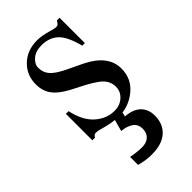

<svg xmlns="http://www.w3.org/2000/svg" viewBox="-224 -551 858 858"><g transform="rotate(-45 204.5 -122.0)"><path d="M336.9 -484.1V-324.1H320.5Q301 -400 270.5 -427.2Q240 -454.4 192.8 -454.4Q155.9 -454.4 133.6 -435.4Q111.3 -416.4 111.3 -393.3Q111.3 -364.1 128.2 -344.1Q144.6 -323.1 193.8 -299L268.7 -263.1Q372.3 -211.8 372.3 -128.2Q372.3 -64.1 324.1 -24.4Q275.9 15.4 215.9 15.4Q172.8 15.4 116.9 -1Q100 -6.2 88.2 -6.2Q76.4 -6.2 70.3 6.7H53.3V-160.5H70.3Q85.6 -88.2 126.2 -52.1Q166.7 -15.9 216.9 -15.9Q251.3 -15.9 274.4 -36.9Q297.4 -57.9 297.4 -87.2Q297.4 -122.1 271.8 -146.4Q246.2 -170.8 171.8 -207.2Q97.4 -243.6 74.9 -274.9Q51.3 -304.1 51.3 -348.7Q51.3 -406.7 91.5 -445.4Q131.8 -484.1 194.9 -484.1Q222.1 -484.1 262.1 -472.8Q287.2 -465.1 297.4 -465.1Q305.1 -465.1 309.2 -469Q313.3 -472.8 320.5 -484.1ZM329.2 126.2Q329.2 179 295.1 209.5Q261 240 197.4 240Q189.2 240 179.5 239.5Q169.7 239 159.5 237.4Q149.2 235.9 139 233.6Q128.7 231.3 120 229.2V178.5Q137.9 182.1 156.2 184.1Q174.4 186.2 188.2 186.2Q216.9 186.2 233.1 171Q249.2 155.9 249.2 129.7Q249.2 100.5 227.9 85.9Q206.7 71.3 173.8 68.7L194.9 -8.7H242.1L231.8 34.4Q280.5 37.9 304.9 62.3Q329.2 86.7 329.2 126.2Z"/></g></svg>

Font: MM Jasmine
Style: Regular
Weight: 400
Designer: Khon Soe Zaw Thu
Version: Version 1.00 July 11, 2016, initial release